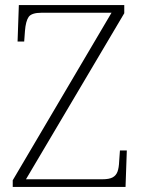

<svg xmlns="http://www.w3.org/2000/svg" viewBox="-20 -734 558 754"><path d="M30 0V-26L418 -684H144Q104 -684 92.5 -667.5Q81 -651 78 -612L75 -571H49L54 -714H468V-682L82 -30H382Q409 -30 422.5 -37.5Q436 -45 441.5 -60Q447 -75 448 -101L451 -143H478L473 0Z"/></svg>

Font: Noto Serif Khmer ExtraLight
Style: Regular
Weight: 250
Version: Version 2.003